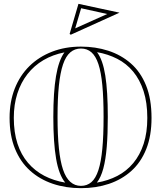

<svg xmlns="http://www.w3.org/2000/svg" viewBox="-20 -966 840 1001"><path d="M402 -723Q478 -723 544.5 -701.5Q611 -680 662 -635.5Q713 -591 741.5 -520.5Q770 -450 770 -351Q770 -258 742.5 -189Q715 -120 665 -75Q615 -30 548 -7.5Q481 15 402 15Q323 15 255 -8Q187 -31 136.5 -76.5Q86 -122 58 -191Q30 -260 30 -352Q30 -436 57 -504.5Q84 -573 133.5 -621.5Q183 -670 251.5 -696.5Q320 -723 402 -723ZM402 -713Q370 -713 346.5 -693Q323 -673 308.5 -630Q294 -587 287 -519.5Q280 -452 280 -356Q280 -262 287 -193.5Q294 -125 308.5 -82Q323 -39 346.5 -18Q370 3 402 3Q434 3 456.5 -16.5Q479 -36 493 -79Q507 -122 513.5 -190.5Q520 -259 520 -357Q520 -454 513.5 -522Q507 -590 493 -632Q479 -674 456.5 -693.5Q434 -713 402 -713ZM320 -14Q287 -54 272.5 -138.5Q258 -223 258 -356Q258 -486 272 -569Q286 -652 316 -693Q255 -681 206.5 -652.5Q158 -624 123.5 -580Q89 -536 70.5 -478.5Q52 -421 52 -352Q52 -276 71 -217.5Q90 -159 126 -117Q162 -75 211 -49.5Q260 -24 320 -14ZM485 -14Q544 -24 592 -49Q640 -74 675 -116Q710 -158 729 -216.5Q748 -275 748 -351Q748 -431 728.5 -491Q709 -551 674 -593Q639 -635 591 -659.5Q543 -684 486 -694Q516 -654 529 -572Q542 -490 542 -357Q542 -267 536.5 -200Q531 -133 518.5 -87Q506 -41 485 -14ZM349 -785 343 -789 389 -946 603 -900ZM372 -818 374 -819 539 -893 403 -923Z"/></svg>

Font: Kalnia Glaze Thin
Style: Regular
Weight: 100
Version: Version 1.110